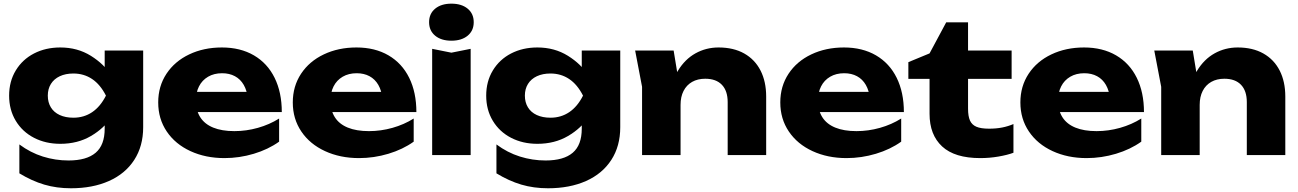

<svg xmlns="http://www.w3.org/2000/svg" viewBox="-20 -848 7097 1050"><path d="M552.5 -240.9 559.4 -265.4V-408.2L552.5 -428.9V-571.8H763V-152.3Q763 -48.9 714.1 26.6Q665.2 102.1 576 141.8Q486.7 181.6 368 181.6Q289.8 181.6 222 161.6Q154.3 141.6 85.9 99.9V-58.1Q145.8 -13.4 214.2 8.1Q282.6 29.6 354.8 29.6Q453.3 29.6 502.9 -12.5Q552.5 -54.5 552.5 -144.2ZM29.9 -325Q29.9 -402.7 66.2 -462.7Q102.5 -522.7 166 -555.6Q229.5 -588.4 309.7 -588.4Q403.6 -588.4 476.6 -543Q549.6 -497.5 589.2 -434.3Q628.8 -371.1 628.8 -322.7Q628.8 -270.3 589.5 -208.6Q550.3 -146.9 477.4 -104.2Q404.6 -61.5 309.7 -61.5Q229.5 -61.5 166 -94.4Q102.5 -127.2 66.2 -187.3Q29.9 -247.3 29.9 -325ZM559.4 -325Q528.4 -386.1 483.5 -416Q438.6 -446 381.5 -446Q338.8 -446 307.1 -431.2Q275.3 -416.3 258.4 -389Q241.4 -361.7 241.4 -325Q241.4 -288.3 258.1 -261Q274.7 -233.7 306.4 -219Q338.2 -204.3 381.5 -204.3Q438.9 -204.3 484 -234.6Q529 -264.9 559.4 -325Z M845.2 -287.9Q845.2 -376.2 890.3 -444.5Q935.4 -512.8 1014.9 -550.6Q1094.4 -588.4 1193.6 -588.4Q1294.4 -588.4 1368.5 -545.3Q1442.5 -502.1 1481.8 -422.4Q1521.1 -342.6 1521.1 -235.1H1016.1V-345.7H1402.2L1335.3 -308.1Q1331 -352.4 1313 -383.6Q1295 -414.9 1264.8 -431.2Q1234.5 -447.5 1194.5 -447.5Q1150.5 -447.5 1117.9 -428.4Q1085.3 -409.3 1068.3 -375.7Q1051.3 -342.2 1051.3 -297.8Q1051.3 -244.6 1075.1 -207Q1098.8 -169.5 1146 -150.2Q1193.1 -130.9 1261.9 -130.9Q1326.6 -130.9 1390.2 -148.8Q1453.8 -166.7 1506.4 -199.8V-73.3Q1446.9 -30.7 1368.1 -7.1Q1289.2 16.6 1207.6 16.6Q1104.1 16.6 1021.4 -21.6Q938.7 -59.7 892 -128.8Q845.2 -197.9 845.2 -287.9Z M1581.2 -287.9Q1581.2 -376.2 1626.3 -444.5Q1671.4 -512.8 1750.9 -550.6Q1830.4 -588.4 1929.6 -588.4Q2030.4 -588.4 2104.5 -545.3Q2178.5 -502.1 2217.8 -422.4Q2257.1 -342.6 2257.1 -235.1H1752.1V-345.7H2138.2L2071.3 -308.1Q2067 -352.4 2049 -383.6Q2031 -414.9 2000.8 -431.2Q1970.5 -447.5 1930.5 -447.5Q1886.5 -447.5 1853.9 -428.4Q1821.3 -409.3 1804.3 -375.7Q1787.3 -342.2 1787.3 -297.8Q1787.3 -244.6 1811.1 -207Q1834.8 -169.5 1882 -150.2Q1929.1 -130.9 1997.9 -130.9Q2062.6 -130.9 2126.2 -148.8Q2189.8 -166.7 2242.4 -199.8V-73.3Q2182.9 -30.7 2104.1 -7.1Q2025.2 16.6 1943.6 16.6Q1840.1 16.6 1757.4 -21.6Q1674.7 -59.7 1628 -128.8Q1581.2 -197.9 1581.2 -287.9Z M2448.6 -559.9 2553.9 -581V0H2343.4V-581ZM2326.6 -726.7Q2326.6 -773.3 2359.9 -800.7Q2393.1 -828 2448.6 -828Q2504.2 -828 2537.4 -800.7Q2570.7 -773.3 2570.7 -726.7Q2570.7 -680.1 2537.4 -652.7Q2504.2 -625.4 2448.6 -625.4Q2393.1 -625.4 2359.9 -652.7Q2326.6 -680.1 2326.6 -726.7Z M3161.5 -240.9 3168.4 -265.4V-408.2L3161.5 -428.9V-571.8H3372V-152.3Q3372 -48.9 3323.1 26.6Q3274.2 102.1 3185 141.8Q3095.7 181.6 2977 181.6Q2898.8 181.6 2831 161.6Q2763.3 141.6 2694.9 99.9V-58.1Q2754.8 -13.4 2823.2 8.1Q2891.6 29.6 2963.8 29.6Q3062.3 29.6 3111.9 -12.5Q3161.5 -54.5 3161.5 -144.2ZM2638.9 -325Q2638.9 -402.7 2675.2 -462.7Q2711.5 -522.7 2775 -555.6Q2838.5 -588.4 2918.7 -588.4Q3012.6 -588.4 3085.6 -543Q3158.6 -497.5 3198.2 -434.3Q3237.8 -371.1 3237.8 -322.7Q3237.8 -270.3 3198.5 -208.6Q3159.3 -146.9 3086.4 -104.2Q3013.6 -61.5 2918.7 -61.5Q2838.5 -61.5 2775 -94.4Q2711.5 -127.2 2675.2 -187.3Q2638.9 -247.3 2638.9 -325ZM3168.4 -325Q3137.4 -386.1 3092.5 -416Q3047.6 -446 2990.5 -446Q2947.8 -446 2916.1 -431.2Q2884.3 -416.3 2867.4 -389Q2850.4 -361.7 2850.4 -325Q2850.4 -288.3 2867.1 -261Q2883.7 -233.7 2915.4 -219Q2947.2 -204.3 2990.5 -204.3Q3047.9 -204.3 3093 -234.6Q3138 -264.9 3168.4 -325Z M3663.9 -571.8 3701.8 -341.2V0H3491.3V-373.2L3453.4 -571.8ZM4170 -320.1V0H3959.5V-289.4Q3959.5 -351.4 3927.7 -384.4Q3895.9 -417.4 3836.7 -417.4Q3795.4 -417.4 3764.9 -400.1Q3734.5 -382.7 3718.2 -350.7Q3701.8 -318.8 3701.8 -274.7L3637 -308.1Q3648.9 -397.4 3687.2 -460.7Q3725.5 -524 3783.3 -556.2Q3841.2 -588.4 3909.9 -588.4Q3991.5 -588.4 4050 -555.5Q4108.4 -522.5 4139.2 -462.2Q4170 -401.8 4170 -320.1Z M4247.2 -287.9Q4247.2 -376.2 4292.3 -444.5Q4337.4 -512.8 4416.9 -550.6Q4496.4 -588.4 4595.6 -588.4Q4696.4 -588.4 4770.5 -545.3Q4844.5 -502.1 4883.8 -422.4Q4923.1 -342.6 4923.1 -235.1H4418.1V-345.7H4804.2L4737.3 -308.1Q4733 -352.4 4715 -383.6Q4697 -414.9 4666.8 -431.2Q4636.5 -447.5 4596.5 -447.5Q4552.5 -447.5 4519.9 -428.4Q4487.3 -409.3 4470.3 -375.7Q4453.3 -342.2 4453.3 -297.8Q4453.3 -244.6 4477.1 -207Q4500.8 -169.5 4548 -150.2Q4595.1 -130.9 4663.9 -130.9Q4728.6 -130.9 4792.2 -148.8Q4855.8 -166.7 4908.4 -199.8V-73.3Q4848.9 -30.7 4770.1 -7.1Q4691.2 16.6 4609.6 16.6Q4506.1 16.6 4423.4 -21.6Q4340.7 -59.7 4294 -128.8Q4247.2 -197.9 4247.2 -287.9Z M4947.6 -508.1 5063.5 -556 5154.5 -725.7H5274V-571.8H5512.3V-416.6H5274V-254.1Q5274 -212 5284.6 -188.7Q5295.2 -165.4 5319.6 -154.9Q5344 -144.3 5389.1 -144.3Q5428.2 -144.3 5460.6 -150.7Q5492.9 -157.1 5522.3 -169.6V-12.6Q5488.8 -0.2 5440 8.2Q5391.2 16.6 5340.9 16.6Q5201.1 16.6 5132.3 -47.1Q5063.5 -110.7 5063.5 -225.7V-416.6H4947.6Z M5560.2 -287.9Q5560.2 -376.2 5605.3 -444.5Q5650.4 -512.8 5729.9 -550.6Q5809.4 -588.4 5908.6 -588.4Q6009.4 -588.4 6083.5 -545.3Q6157.5 -502.1 6196.8 -422.4Q6236.1 -342.6 6236.1 -235.1H5731.1V-345.7H6117.2L6050.3 -308.1Q6046 -352.4 6028 -383.6Q6010 -414.9 5979.8 -431.2Q5949.5 -447.5 5909.5 -447.5Q5865.5 -447.5 5832.9 -428.4Q5800.3 -409.3 5783.3 -375.7Q5766.3 -342.2 5766.3 -297.8Q5766.3 -244.6 5790.1 -207Q5813.8 -169.5 5861 -150.2Q5908.1 -130.9 5976.9 -130.9Q6041.6 -130.9 6105.2 -148.8Q6168.8 -166.7 6221.4 -199.8V-73.3Q6161.9 -30.7 6083.1 -7.1Q6004.2 16.6 5922.6 16.6Q5819.1 16.6 5736.4 -21.6Q5653.7 -59.7 5607 -128.8Q5560.2 -197.9 5560.2 -287.9Z M6502.9 -571.8 6540.8 -341.2V0H6330.3V-373.2L6292.4 -571.8ZM7009 -320.1V0H6798.5V-289.4Q6798.5 -351.4 6766.7 -384.4Q6734.9 -417.4 6675.7 -417.4Q6634.4 -417.4 6603.9 -400.1Q6573.5 -382.7 6557.2 -350.7Q6540.8 -318.8 6540.8 -274.7L6476 -308.1Q6487.9 -397.4 6526.2 -460.7Q6564.5 -524 6622.3 -556.2Q6680.2 -588.4 6748.9 -588.4Q6830.5 -588.4 6889 -555.5Q6947.4 -522.5 6978.2 -462.2Q7009 -401.8 7009 -320.1Z"/></svg>

Font: Unbounded Variable
Style: Regular
Weight: 400
Designer: Luke Prowse, Jean-Baptiste Morizot, Fátima Lázaro, Florian Runge
Foundry: NaN
Version: Version 1.600;FEAKit 1.0